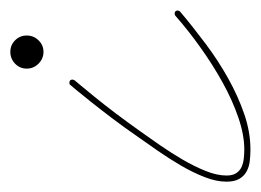

<svg xmlns="http://www.w3.org/2000/svg" viewBox="-128 -414 498 366"><g transform="rotate(-90 121.0 -231.0)"><path d="M18.9 -2.6Q7.8 -2.6 -3.3 -3.9Q-14.3 -5.2 -23.1 -10.1Q-31.9 -15 -37.1 -24.1Q-42.3 -33.2 -42.3 -48.2Q-42.3 -67.7 -33.5 -90.2Q-24.7 -112.6 -11.4 -135.4Q2 -158.2 16.9 -179.7Q31.9 -201.2 44.3 -218.8Q61.8 -244.1 79.1 -266.9Q96.4 -289.7 110.4 -307.3Q124.3 -324.9 133.1 -335.3Q141.9 -345.7 141.9 -345.7Q142.6 -347.7 146.5 -347.7Q152.3 -347.7 152.3 -341.8Q152.3 -340.5 151 -337.9Q151 -337.9 142.3 -327.5Q133.5 -317.1 119.5 -299.8Q105.5 -282.6 88.2 -259.8Q71 -237 53.4 -212.2Q41.7 -196 27.3 -175.1Q13 -154.3 0 -132.2Q-13 -110 -21.8 -88.2Q-30.6 -66.4 -30.6 -48.2Q-30.6 -36.5 -26 -29.6Q-21.5 -22.8 -14.3 -19.5Q-7.2 -16.3 1.6 -15.3Q10.4 -14.3 18.9 -14.3Q46.9 -14.3 80.1 -25.7Q113.3 -37.1 146.8 -55.7Q180.3 -74.2 213.2 -97.7Q246.1 -121.1 274.1 -145.8Q276.7 -147.1 278 -147.1Q283.9 -147.1 283.9 -141.3Q283.9 -138.7 281.9 -136.7Q252.6 -112 220.4 -87.9Q188.2 -63.8 154.3 -44.9Q120.4 -26 86.3 -14.3Q52.1 -2.6 18.9 -2.6ZM236.3 -429Q236.3 -416 227.2 -406.6Q218.1 -397.1 205.1 -397.1Q192.1 -397.1 182.6 -406.6Q173.2 -416 173.2 -429Q173.2 -442.1 182.6 -451.2Q192.1 -460.3 205.1 -460.3Q218.1 -460.3 227.2 -451.2Q236.3 -442.1 236.3 -429Z"/></g></svg>

Font: League Script
Style: League Script
Weight: 400
Foundry: Haley Fiege
Version: Version 1.001